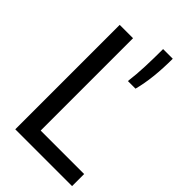

<svg xmlns="http://www.w3.org/2000/svg" viewBox="-245 -885 962 962"><g transform="rotate(45 236.0 -404.0)"><path d="M68 0V-740H162.5V-85.5H470.5V0ZM296 -570Q303 -624.5 305.2 -682.8Q307.5 -741 307.5 -808H376Q376 -738.5 369.5 -678.8Q363 -619 350 -570Z"/></g></svg>

Font: Encode Sans Condensed Medium
Style: Regular
Weight: 500
Width: 3
Designer: Multiple Designers
Foundry: Impallari Type
Version: Version 3.000; ttfautohint (v1.8.3) -l 8 -r 50 -G 200 -x 14 